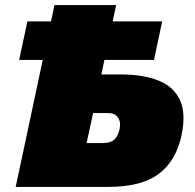

<svg xmlns="http://www.w3.org/2000/svg" viewBox="-20 -733 764 753"><path d="M41.5 0Q53.5 -56 64.5 -107.8Q75.5 -159.5 90.5 -229.5L142.5 -474Q145 -486 147.5 -498H55L87.5 -649H180Q183.5 -664.5 186.8 -680.5Q190 -696.5 193.5 -713H435.5Q432 -696.5 428.5 -680.5Q425 -664.5 422 -649H616L584 -498H389.5Q387 -486 384.5 -474L377.5 -441H452.5Q542 -441 601.8 -417Q661.5 -393 685.8 -340.5Q710 -288 692 -202.5Q670.5 -101.5 602.2 -50.8Q534 0 405 0ZM319.5 -172H383Q413 -172 427.8 -184.8Q442.5 -197.5 449 -226.5Q455 -254.5 442.8 -272Q430.5 -289.5 405.5 -289.5H345L341 -270.5Q335 -242.5 329.8 -218.8Q324.5 -195 319.5 -172Z"/></svg>

Font: Commissioner Black
Style: Italic
Weight: 900
Italic angle: -12°
Designer: Kostas Bartsokas
Foundry: Kostas Bartsokas
Version: Version 1.000; ttfautohint (v1.8.3)